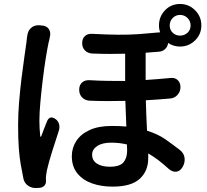

<svg xmlns="http://www.w3.org/2000/svg" viewBox="-20 -887 1040 965"><path d="M188 -759Q214 -758 225.5 -741Q237 -724 230 -699Q229 -693 227.5 -685.5Q226 -678 224 -672Q218 -644 210 -594.5Q202 -545 195 -487Q188 -429 183 -374.5Q178 -320 178 -281Q178 -260 179 -242.5Q180 -225 182 -205Q182 -200 184 -199.5Q186 -199 188 -204Q194 -221 202.5 -242.5Q211 -264 217 -279Q231 -309 260 -288Q273 -278 277 -262.5Q281 -247 276 -231Q259 -179 242 -125.5Q225 -72 216 -32Q214 -22 212 -8Q210 6 211 14V22Q212 36 203.5 45.5Q195 55 180 57L162 58Q140 59 121.5 46.5Q103 34 98 12Q91 -23 84.5 -59Q78 -95 74.5 -142.5Q71 -190 71 -258Q71 -314 76 -374.5Q81 -435 88 -492.5Q95 -550 102 -597.5Q109 -645 113 -675Q114 -683 115 -694Q116 -705 117 -707Q120 -733 137 -747.5Q154 -762 180 -760ZM833 -759Q833 -737 848 -722.5Q863 -708 885 -708Q907 -708 922.5 -722.5Q938 -737 938 -759Q938 -781 922.5 -796.5Q907 -812 885 -812Q863 -812 848 -796.5Q833 -781 833 -759ZM618 -161Q580 -170 539 -170Q494 -170 468.5 -153Q443 -136 443 -110Q443 -80 467.5 -64.5Q492 -49 532 -49Q582 -49 600.5 -71Q619 -93 619 -130ZM779 -759Q779 -804 809.5 -835.5Q840 -867 885 -867Q929 -867 960.5 -835.5Q992 -804 992 -759Q992 -715 960.5 -684Q929 -653 885 -653Q852 -653 825 -671Q823 -653 810 -640.5Q797 -628 777 -627L712 -622V-485Q743 -487 773.5 -489.5Q804 -492 836 -495Q858 -498 872.5 -485Q887 -472 887 -449Q887 -427 872.5 -410.5Q858 -394 836 -392Q805 -389 774.5 -387Q744 -385 713 -383Q714 -343 715.5 -304.5Q717 -266 719 -230Q774 -213 811 -187Q848 -161 883 -134Q904 -118 907.5 -94.5Q911 -71 898 -48Q885 -26 865.5 -24Q846 -22 827 -39Q802 -62 776.5 -81.5Q751 -101 725 -116V-92Q725 -27 682 12Q639 51 546 51Q488 51 442 34.5Q396 18 368.5 -16Q341 -50 341 -102Q341 -144 363.5 -178.5Q386 -213 430.5 -233.5Q475 -254 542 -254Q581 -254 615 -251L610 -380Q569 -379 524.5 -379Q480 -379 429 -381Q406 -383 392 -398Q378 -413 378 -436Q378 -459 392 -472Q406 -485 429 -484Q480 -481 524.5 -480.5Q569 -480 609 -480V-617Q574 -616 533 -616Q492 -616 442 -618Q420 -620 406.5 -634Q393 -648 393 -670Q393 -693 406.5 -705.5Q420 -718 442 -717Q518 -713 574 -712.5Q630 -712 678 -715.5Q726 -719 777 -724H785Q779 -741 779 -759Z"/></svg>

Font: Chiron GoRound TC SB
Style: Regular
Weight: 500
Designer: Ryoko NISHIZUKA 西塚涼子 (kana, bopomofo & ideographs); Paul D. Hunt (Latin, Greek & Cyrillic); Sandoll Communications 산돌커뮤니
Foundry: Adobe
Version: Version 1.000;hotconv 1.1.1;makeotfexe 2.6.0